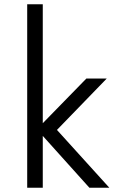

<svg xmlns="http://www.w3.org/2000/svg" viewBox="-20 -880 591 900"><path d="M180.5 0V-243L399 0H492.5L247 -271L480.5 -512H385L180.5 -302.5V-860H107.5V0Z"/></svg>

Font: Spartan
Style: Regular
Weight: 400
Designer: Matt Bailey, Mirko Velimirovic
Foundry: Matt Bailey
Version: Version 1.003